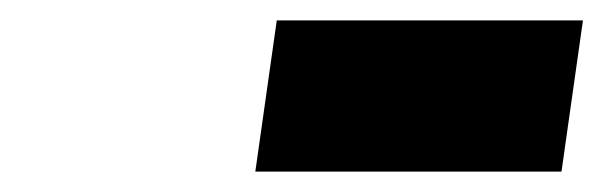

<svg xmlns="http://www.w3.org/2000/svg" viewBox="-20 -792 591 188"><path d="M230 -624 251 -772H550.8L529.8 -624Z"/></svg>

Font: Trueno Black
Style: Italic
Weight: 900
Designer: Julieta Ulanovsky
Foundry: Julieta Ulanovsky
Version: Version 3.001b | FøM Fix